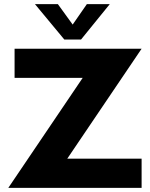

<svg xmlns="http://www.w3.org/2000/svg" viewBox="-20 -902 720 922"><path d="M303 -140H660V0H20L377 -528H50V-668H660ZM289 -712 148 -882H258L329 -784L397 -882H507L369 -712Z"/></svg>

Font: Madhuban Bold
Style: Regular
Weight: 700
Designer: jaikishan Patel
Foundry: MagicType
Version: Version 1.000